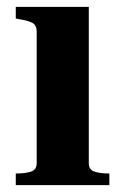

<svg xmlns="http://www.w3.org/2000/svg" viewBox="-20 -540 358 560"><path d="M239 -520V-64Q239 -45 255.5 -39.5Q272 -34 297 -34H299V0H26V-34H28Q54 -34 70.5 -39.5Q87 -45 87 -64V-448Q87 -466 75 -473Q63 -480 36 -484L26 -486V-520Z"/></svg>

Font: Roboto Serif 144pt SemiBold
Style: Regular
Weight: 600
Version: Version 1.008